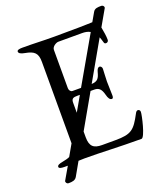

<svg xmlns="http://www.w3.org/2000/svg" viewBox="-147 -812 843 999"><g transform="rotate(-20 274.0 -312.5)"><path d="M66 5H86L46 74C42 80 45 77 45 77C45 84 49 92 60 92C79 92 96 90 105 74L147 0C157 0 168 -1 181 -1C281 -1 366 5 494 5C513 5 539 -111 539 -128C539 -136 535 -141 528 -142C521 -143 516 -137 512 -129C471 -52 453 -35 364 -35H290C245 -35 224 -51 224 -102V-134L330 -320H351C377 -320 389 -306 397 -275C402 -254 410 -243 420 -243C428 -243 429 -251 429 -260C429 -268 427 -317 427 -337C427 -353 430 -398 430 -407C430 -417 422 -423 417 -423C409 -423 403 -416 399 -401C390 -366 381 -354 348 -352L470 -566C474 -557 477 -546 480 -536C482 -529 484 -526 491 -526C497 -526 505 -529 505 -541C505 -560 501 -585 496 -611L547 -700L548 -704C548 -711 541 -717 534 -717C515 -717 497 -717 488 -700L461 -653C446 -652 419 -652 387 -651C345 -651 294 -650 250 -650C180 -650 148 -653 73 -653C56 -653 44 -650 44 -642C44 -633 54 -626 77 -622C127 -613 144 -597 144 -549V-98L108 -35C98 -30 85 -27 70 -24C47 -20 37 -15 37 -6C37 2 49 5 66 5ZM224 -586C224 -605 249 -618 260 -618H391C407 -618 422 -616 436 -608L289 -352H242C232 -352 224 -362 224 -374ZM224 -294C224 -317 235 -320 258 -320H271L224 -238Z"/></g></svg>

Font: EB Garamond
Style: Regular
Weight: 400
Designer: Georg Duffner and Octavio Pardo
Foundry: Georg Duffner
Version: Version 1.000;PS 001.000;hotconv 1.0.88;makeotf.lib2.5.64775